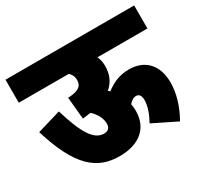

<svg xmlns="http://www.w3.org/2000/svg" viewBox="-133 -795 1014 968"><g transform="rotate(-30 374.5 -311.0)"><path d="M0 -622V-488H291C304 -476 312 -462 312 -440C312 -401 283 -388 228 -385L240 -257C257 -259 273 -261 288 -263C315 -237 332 -208 332 -174C332 -154 322 -138 295 -138C237 -138 197 -203 153 -349L15 -308C87 -72 177 0 307 0C420 0 491 -56 491 -159C491 -173 489 -186 487 -198C499 -212 512 -222 528 -222C542 -222 556 -215 556 -182C556 -148 540 -105 519 -68L657 0C695 -67 714 -134 714 -194C714 -298 655 -356 565 -356C508 -356 469 -337 428 -307C425 -310 422 -313 419 -316C453 -344 470 -382 470 -432C470 -452 466 -471 458 -488H749V-622Z"/></g></svg>

Font: Noto Sans Condensed Black
Style: Regular
Weight: 900
Width: 3
Designer: Monotype Design Team
Foundry: Monotype Imaging Inc.
Version: Version 2.013